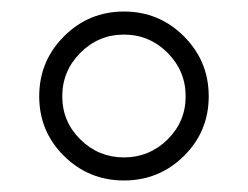

<svg xmlns="http://www.w3.org/2000/svg" viewBox="-20 -760 430 333"><path d="M270.5 -668.5Q239 -700 195 -700Q151 -700 119.5 -668.5Q88 -637 88 -593Q88 -549 119.5 -518Q151 -487 195 -487Q239 -487 270.5 -518Q302 -549 302 -593Q302 -637 270.5 -668.5ZM299 -489.5Q256 -447 195 -447Q134 -447 91 -489.5Q48 -532 48 -593Q48 -654 91 -697Q134 -740 195 -740Q256 -740 299 -697Q342 -654 342 -593Q342 -532 299 -489.5Z"/></svg>

Font: Rounded Mplus 1c Light
Style: Regular
Weight: 300
Version: Version 1.059.20150529